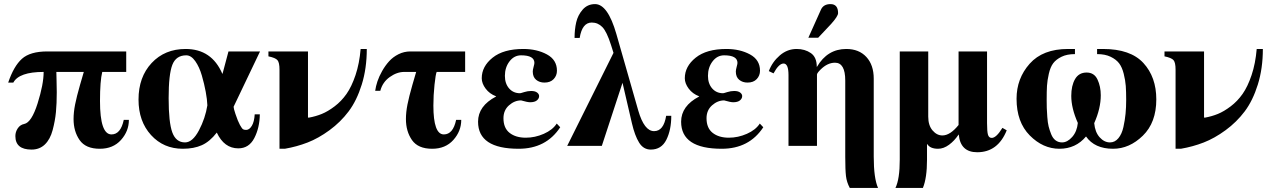

<svg xmlns="http://www.w3.org/2000/svg" viewBox="-20 -712 6206 937"><path d="M596 -361H479Q468 -317 468 -219Q468 -56 524 -56Q569 -56 584 -127H609Q609 -72 570.5 -29Q532 14 467 14Q398 14 368.5 -28.5Q339 -71 339 -131Q339 -164 346.5 -202Q354 -240 370.5 -297.5Q387 -355 389 -361H255Q255 -353 256 -320Q257 -287 257 -262Q257 -207 253 -165Q249 -123 237 -77.5Q225 -32 199 -7Q173 18 134 18Q55 18 55 -48Q55 -68 66.5 -85.5Q78 -103 98 -107Q134 -114 163.5 -207.5Q193 -301 193 -361Q73 -361 45 -309H20Q47 -389 87 -425Q127 -461 211 -461H596Z M1223 -154H1248Q1247 -88 1221 -38Q1195 12 1143 12Q1074 12 1038 -65Q1004 -21 965 -3.5Q926 14 872 14Q778 14 717 -53Q656 -120 656 -226Q656 -336 720 -404.5Q784 -473 886 -473Q1013 -473 1065 -352H1066L1095 -461H1249L1120 -191Q1120 -183 1129 -156Q1141 -120 1151 -102Q1161 -84 1166.5 -81Q1172 -78 1181 -78Q1197 -78 1209 -98Q1221 -118 1223 -154ZM992 -198Q991 -226 984 -264Q977 -302 965 -343.5Q953 -385 933 -413.5Q913 -442 889 -442Q839 -442 821 -395.5Q803 -349 803 -233Q803 -114 821 -65.5Q839 -17 883 -17Q920 -17 951 -76Q982 -135 992 -198Z M1740 -473H1770Q1770 -378 1745.5 -299.5Q1721 -221 1681.5 -168.5Q1642 -116 1588 -76.5Q1534 -37 1481 -16.5Q1428 4 1370 14H1344V-372Q1344 -407 1334 -418.5Q1324 -430 1290 -437V-461H1483V-138H1488Q1521 -144 1550.5 -156Q1580 -168 1613 -193Q1646 -218 1671 -253.5Q1696 -289 1715 -345.5Q1734 -402 1740 -473Z M2011 -361H1953Q1917 -361 1882 -336Q1847 -311 1836 -269H1811Q1814 -291 1822 -315Q1830 -339 1845 -365.5Q1860 -392 1879 -413Q1898 -434 1925 -447.5Q1952 -461 1983 -461H2250V-361H2111Q2106 -350 2100.5 -298.5Q2095 -247 2095 -197Q2095 -56 2146 -56Q2191 -56 2206 -127H2231Q2231 -72 2192.5 -29Q2154 14 2089 14Q2020 14 1990.5 -28.5Q1961 -71 1961 -131Q1961 -164 1968.5 -202Q1976 -240 1992.5 -297.5Q2009 -355 2011 -361Z M2697 -109 2714 -91Q2645 14 2511 14Q2313 14 2313 -118Q2313 -195 2401 -241V-242Q2369 -254 2350 -279.5Q2331 -305 2331 -330Q2331 -388 2384 -430.5Q2437 -473 2534 -473Q2600 -473 2649 -446.5Q2698 -420 2698 -367Q2698 -343 2682 -326Q2666 -309 2637 -309Q2613 -309 2596.5 -322.5Q2580 -336 2580 -363Q2580 -371 2584 -385.5Q2588 -400 2588 -405Q2588 -442 2523 -442Q2489 -442 2466.5 -412.5Q2444 -383 2444 -342Q2444 -304 2464.5 -280.5Q2485 -257 2518 -257Q2521 -257 2538 -262.5Q2555 -268 2572 -268Q2591 -268 2601 -260.5Q2611 -253 2611 -243Q2611 -231 2600 -222Q2589 -213 2567 -213Q2554 -213 2523 -222Q2491 -222 2464 -198Q2437 -174 2437 -135Q2437 -87 2467 -63.5Q2497 -40 2546 -40Q2591 -40 2634 -59Q2677 -78 2697 -109Z M2809 -527H2784Q2784 -568 2792 -603Q2800 -638 2823.5 -665Q2847 -692 2884 -692Q2946 -692 2988 -546L3095 -172Q3124 -72 3172 -72Q3219 -72 3231 -147H3256Q3256 -78 3232 -30Q3208 18 3156 18Q3120 18 3099 -16Q3078 -50 3064 -110L3018 -308L2917 0H2748L2974 -454L2962 -492Q2941 -558 2919.5 -580Q2898 -602 2868 -602Q2821 -602 2809 -527Z M3688 -109 3705 -91Q3636 14 3502 14Q3304 14 3304 -118Q3304 -195 3392 -241V-242Q3360 -254 3341 -279.5Q3322 -305 3322 -330Q3322 -388 3375 -430.5Q3428 -473 3525 -473Q3591 -473 3640 -446.5Q3689 -420 3689 -367Q3689 -343 3673 -326Q3657 -309 3628 -309Q3604 -309 3587.5 -322.5Q3571 -336 3571 -363Q3571 -371 3575 -385.5Q3579 -400 3579 -405Q3579 -442 3514 -442Q3480 -442 3457.5 -412.5Q3435 -383 3435 -342Q3435 -304 3455.5 -280.5Q3476 -257 3509 -257Q3512 -257 3529 -262.5Q3546 -268 3563 -268Q3582 -268 3592 -260.5Q3602 -253 3602 -243Q3602 -231 3591 -222Q3580 -213 3558 -213Q3545 -213 3514 -222Q3482 -222 3455 -198Q3428 -174 3428 -135Q3428 -87 3458 -63.5Q3488 -40 3537 -40Q3582 -40 3625 -59Q3668 -78 3688 -109Z M3925 -528 3986 -664Q3998 -692 4033 -692Q4070 -692 4070 -648Q4070 -633 4036 -595L3973 -528ZM4265 205H4127Q4112 177 4108.5 147Q4105 117 4105 53V-319Q4105 -406 4055 -406Q4018 -406 3984 -372Q3967 -355 3967 -348V0H3828V-346Q3828 -402 3804 -402Q3781 -402 3755 -354L3732 -365Q3749 -410 3785.5 -441.5Q3822 -473 3868 -473Q3908 -473 3937 -453Q3966 -433 3966 -386H3967Q4018 -473 4110 -473Q4172 -473 4208 -434Q4244 -395 4244 -328V52Q4244 158 4265 205Z M4504 -9V68Q4504 156 4484 205H4350Q4371 162 4371 67V-461H4510V-143Q4510 -100 4531 -75.5Q4552 -51 4579 -51Q4617 -51 4658 -102V-461H4797V-111Q4797 -70 4801.5 -54.5Q4806 -39 4820 -39Q4842 -39 4872 -88L4893 -76Q4850 31 4749 31Q4667 31 4659 -55H4658Q4638 -25 4611.5 -5.5Q4585 14 4558 14Q4519 14 4505 -9Z M5334 -448V-473H5363Q5497 -473 5560 -404.5Q5623 -336 5623 -227Q5623 -114 5557.5 -50Q5492 14 5412 14Q5322 14 5280 -46Q5230 14 5150 14Q5070 14 5005.5 -51Q4941 -116 4941 -230Q4941 -329 5005 -401Q5069 -473 5192 -473H5226V-448Q5187 -448 5160.5 -435Q5134 -422 5120 -403.5Q5106 -385 5098.5 -352Q5091 -319 5089.5 -293Q5088 -267 5088 -224Q5088 -200 5088.5 -185Q5089 -170 5091 -141.5Q5093 -113 5097.5 -95Q5102 -77 5110 -57Q5118 -37 5131.5 -27Q5145 -17 5163 -17Q5189 -17 5212.5 -43.5Q5236 -70 5240 -112Q5208 -184 5208 -244Q5208 -294 5226.5 -326Q5245 -358 5283 -358Q5320 -358 5336 -324Q5352 -290 5352 -247Q5352 -183 5320 -111Q5324 -67 5346.5 -42Q5369 -17 5397 -17Q5421 -17 5438 -37.5Q5455 -58 5462.5 -92Q5470 -126 5473 -157.5Q5476 -189 5476 -224Q5476 -265 5474 -292.5Q5472 -320 5464 -352Q5456 -384 5441.5 -403Q5427 -422 5400 -435Q5373 -448 5334 -448Z M6113 -473H6143Q6143 -378 6118.5 -299.5Q6094 -221 6054.5 -168.5Q6015 -116 5961 -76.5Q5907 -37 5854 -16.5Q5801 4 5743 14H5717V-372Q5717 -407 5707 -418.5Q5697 -430 5663 -437V-461H5856V-138H5861Q5894 -144 5923.5 -156Q5953 -168 5986 -193Q6019 -218 6044 -253.5Q6069 -289 6088 -345.5Q6107 -402 6113 -473Z"/></svg>

Font: STIX
Style: Bold
Weight: 700
Designer: MicroPress Inc., with final additions and corrections provided by Coen Hoffman, Elsevier (retired)
Version: Version 1.1.1